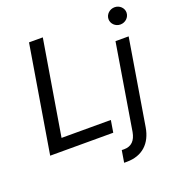

<svg xmlns="http://www.w3.org/2000/svg" viewBox="-165 -887 1142 1228"><g transform="rotate(-20 406.5 -273.0)"><path d="M40.5 0H469.8L483.3 -82H147.7L255 -727.3H161.2ZM469.5 204.5H487.6C594.8 204.5 659.1 141.7 676.5 38.7L773.1 -545.5H683.6L587.4 38.4C577.4 92.7 549.7 123.2 498.9 123.2C493.6 123.2 487.9 123.2 483 122.9ZM689.6 -693.2C689.3 -660.9 716.6 -634.6 750.4 -634.6C784.1 -634.6 812.1 -660.9 812.5 -693.2C812.9 -725.1 785.5 -751.4 751.8 -751.4C718 -751.4 690 -725.1 689.6 -693.2Z"/></g></svg>

Font: Margiela Sans Text
Style: Italic
Weight: 400
Italic angle: -9.39999°
Designer: Stefan Endress, Andreas Faust
Version: Version 1.100;FEAKit 1.0